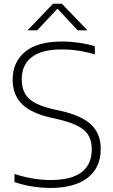

<svg xmlns="http://www.w3.org/2000/svg" viewBox="-20 -964 587 994"><path d="M240.5 9Q196.5 9 148.2 1.5Q100 -6 55 -21.5V-63.5Q105 -47 152.5 -39.5Q200 -32 242 -32Q455 -32 455 -191.5Q455 -257.5 413.8 -291.5Q372.5 -325.5 278.5 -347L243 -355Q142 -377.5 93.8 -425.2Q45.5 -473 45.5 -551.5Q45.5 -642.5 109.8 -695.8Q174 -749 301 -749Q345 -749 388.8 -742.8Q432.5 -736.5 471 -724.5V-682Q388 -708 300 -708Q195.5 -708 144 -668Q92.5 -628 92.5 -554Q92.5 -489 129.5 -454Q166.5 -419 256.5 -398.5L292 -390.5Q402.5 -366 452 -318.8Q501.5 -271.5 501.5 -193.5Q501.5 -95.5 433.5 -43.2Q365.5 9 240.5 9ZM122.5 -807 254.5 -944.5H300.5L432.5 -807H382.5L277.5 -919L172.5 -807Z"/></svg>

Font: Encode Sans Semi Expanded ExtraLight
Style: Regular
Weight: 200
Width: 6
Designer: Multiple Designers
Foundry: Impallari Type
Version: Version 3.000; ttfautohint (v1.8.3) -l 8 -r 50 -G 200 -x 14 